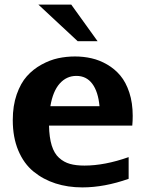

<svg xmlns="http://www.w3.org/2000/svg" viewBox="-20 -792 637 830"><path d="M401.9 -613.8H315.9L146 -772H288.1ZM197.8 -333H410.2Q404.3 -396 378.9 -429.9Q353.5 -463.9 310.1 -463.9Q267.6 -463.9 238 -430.7Q208.5 -397.5 197.8 -333ZM335.9 18.1Q273.4 18.1 220.2 1Q167 -16.1 125 -50.3Q83 -84.5 59.1 -141.4Q35.2 -198.2 35.2 -272.9Q35.2 -335 52.2 -383.8Q69.3 -432.6 96.2 -462.6Q123 -492.7 159.4 -512.7Q195.8 -532.7 231.4 -540.3Q267.1 -547.9 304.2 -547.9Q341.3 -547.9 375.7 -540Q410.2 -532.2 443.1 -513.2Q476.1 -494.1 500.2 -465.3Q524.4 -436.5 539.1 -391.8Q553.7 -347.2 553.7 -291Q553.7 -268.6 551.8 -249H191.9Q192.9 -197.8 203.6 -163.1Q214.4 -128.4 235.4 -109.6Q256.3 -90.8 282.5 -83.5Q308.6 -76.2 345.2 -76.2Q432.6 -76.2 536.1 -112.8V-19Q431.2 18.1 335.9 18.1Z"/></svg>

Font: Aurulent Sans
Style: Bold
Weight: 700
Version: Version 2007.05.04